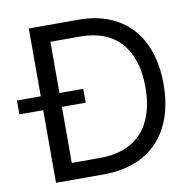

<svg xmlns="http://www.w3.org/2000/svg" viewBox="-107 -809 902 891"><g transform="rotate(-10 344.5 -363.5)"><path d="M85.9 -727.3V-407.7H-26.3V-342.3H85.9V0H310.4C532 0 657 -137.8 657 -365.1C657 -590.9 532 -727.3 320.3 -727.3ZM174 -78.1V-342.3H286.2V-407.7H174V-649.1H314.6C485.1 -649.1 571.7 -541.2 571.7 -365.1C571.7 -187.5 485.1 -78.1 304.7 -78.1Z"/></g></svg>

Font: Riot Sans 2.0
Style: Regular
Weight: 400
Designer: Rasmus Andersson
Foundry: rsms
Version: Version 3.006;hotconv 1.0.109;makeotfexe 2.5.65596